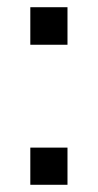

<svg xmlns="http://www.w3.org/2000/svg" viewBox="-20 -512 271 532"><path d="M64 -492H167V-388H64ZM64 -103H167V0H64Z"/></svg>

Font: Muli
Style: Regular
Weight: 400
Designer: Vernon Adams
Foundry: Vernon Adams
Version: Version 2.000